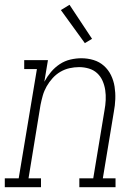

<svg xmlns="http://www.w3.org/2000/svg" viewBox="-54 -781 574 801"><path d="M-34 0V-37H24L100 -493H47V-530H146L131 -440Q143 -462 159 -481Q175 -500 195.5 -513.5Q216 -527 239.5 -532.5Q263 -538 285 -538Q312 -538 336.5 -530.5Q361 -523 379.5 -506.5Q398 -490 409 -467.5Q420 -445 424 -419.5Q428 -394 427 -367.5Q426 -341 421 -315L375 -37H428V0H277V-37H335L382 -321Q386 -342 387 -363.5Q388 -385 385 -405Q382 -425 374 -443.5Q366 -462 351.5 -475.5Q337 -489 317 -495Q297 -501 276 -501Q256 -501 236 -496.5Q216 -492 198 -481.5Q180 -471 165.5 -455Q151 -439 140.5 -420.5Q130 -402 124.5 -382.5Q119 -363 115 -343L65 -37H117V0ZM300 -601 200 -739 236 -761 330 -619Z"/></svg>

Font: Iosevka Slab XLtObl
Style: Regular
Weight: 200
Italic angle: -9°
Monospace: yes
Designer: Belleve Invis
Foundry: Belleve Invis
Version: Version 11.1.1; ttfautohint (v1.8.3)